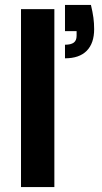

<svg xmlns="http://www.w3.org/2000/svg" viewBox="-20 -757 411 777"><path d="M65 0V-720H200V0ZM243 -521V-576Q267 -576 278.5 -584.5Q290 -593 290 -612V-631H243V-737H348Q355 -708 358 -685.5Q361 -663 361 -639Q361 -582 331 -551.5Q301 -521 243 -521Z"/></svg>

Font: DM Sans 24pt
Style: Bold
Weight: 700
Designer: Colophon Foundry, Jonny Pinhorn
Foundry: Colophon Foundry
Version: Version 4.004;gftools[0.9.30]